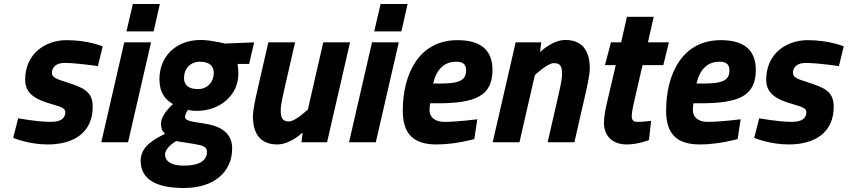

<svg xmlns="http://www.w3.org/2000/svg" viewBox="-20 -712 4243 961"><path d="M494 -480C494 -480 420 -511 314 -511C206 -511 106 -443 106 -313C106 -241 160 -213 245 -189C287 -177 307 -169 307 -151C307 -123 289 -102 234 -102C167 -102 71 -120 71 -120L46 -22C46 -22 122 11 219 11C349 11 444 -48 444 -178C444 -255 396 -274 311 -301C257 -318 240 -326 240 -348C240 -375 261 -397 302 -397C367 -397 470 -381 470 -381L494 -480Z M749 -555 780 -692H645L613 -555ZM621 0 736 -500H602L487 0Z M971 -266C923 -266 901 -287 901 -322C901 -367 932 -403 980 -403C1028 -403 1050 -382 1050 -347C1050 -302 1018 -266 971 -266ZM948 8C989 15 1016 20 1016 47C1016 106 952 117 898 117C830 117 806 90 806 61C806 34 841 5 863 -6C880 -2 913 2 948 8ZM901 229C1052 229 1142 148 1142 31C1142 -58 1067 -84 1000 -94C932 -104 906 -109 906 -126C906 -142 921 -162 921 -162C921 -162 939 -157 964 -157C1086 -157 1173 -240 1173 -341C1173 -362 1171 -381 1169 -392H1227L1252 -500L1106 -494C1106 -494 1034 -512 985 -512C859 -512 778 -428 778 -316C778 -249 805 -215 846 -191C846 -191 786 -140 786 -95C786 -71 790 -58 806 -42C750 -15 684 22 684 92C684 192 772 229 901 229Z M1521 -164C1521 -164 1458 -104 1426 -104C1392 -104 1385 -125 1385 -162C1385 -185 1397 -240 1403 -265L1457 -500H1323L1267 -255C1260 -226 1246 -162 1246 -129C1246 -51 1277 11 1368 11C1434 11 1495 -49 1495 -49L1489 0H1617L1732 -500H1598Z M1989 -555 2020 -692H1885L1853 -555ZM1861 0 1976 -500H1842L1727 0Z M2148 -294C2165 -366 2204 -403 2263 -403C2295 -403 2313 -392 2313 -360C2313 -313 2283 -294 2189 -294H2148ZM2203 -102C2163 -102 2130 -121 2130 -161C2130 -173 2131 -187 2133 -195H2168C2359 -195 2445 -231 2445 -362C2445 -469 2377 -511 2270 -511C2075 -511 1996 -339 1996 -158C1996 -41 2050 11 2165 11C2261 11 2354 -16 2354 -16L2369 -115C2369 -115 2271 -102 2203 -102Z M2657 -336C2657 -336 2720 -396 2752 -396C2789 -396 2793 -375 2793 -338C2793 -315 2781 -260 2775 -235L2721 0H2855L2911 -245C2918 -275 2932 -338 2932 -371C2932 -449 2901 -512 2810 -512C2744 -512 2683 -451 2683 -451L2689 -500H2561L2446 0H2580Z M3328 -500H3223L3252 -628H3118L3089 -500H3038L3008 -386H3062L3018 -198C3010 -165 3003 -127 3003 -96C3003 -37 3041 11 3116 11C3175 11 3228 -11 3228 -11L3239 -107C3239 -107 3197 -102 3171 -102C3150 -102 3142 -111 3142 -130C3142 -144 3146 -169 3150 -186L3196 -386H3300Z M3466 -294C3483 -366 3522 -403 3581 -403C3613 -403 3631 -392 3631 -360C3631 -313 3601 -294 3507 -294H3466ZM3521 -102C3481 -102 3448 -121 3448 -161C3448 -173 3449 -187 3451 -195H3486C3677 -195 3763 -231 3763 -362C3763 -469 3695 -511 3588 -511C3393 -511 3314 -339 3314 -158C3314 -41 3368 11 3483 11C3579 11 3672 -16 3672 -16L3687 -115C3687 -115 3589 -102 3521 -102Z M4203 -480C4203 -480 4129 -511 4023 -511C3915 -511 3815 -443 3815 -313C3815 -241 3869 -213 3954 -189C3996 -177 4016 -169 4016 -151C4016 -123 3998 -102 3943 -102C3876 -102 3780 -120 3780 -120L3755 -22C3755 -22 3831 11 3928 11C4058 11 4153 -48 4153 -178C4153 -255 4105 -274 4020 -301C3966 -318 3949 -326 3949 -348C3949 -375 3970 -397 4011 -397C4076 -397 4179 -381 4179 -381L4203 -480Z"/></svg>

Font: RazerF5
Style: Bold Italic
Weight: 700
Foundry: Razer Inc.
Version: Version 2